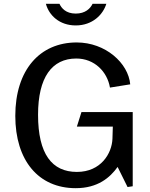

<svg xmlns="http://www.w3.org/2000/svg" viewBox="-20 -974 782 1004"><path d="M376 10C491 10 555 -45 595 -101L647 4L674 0V-388H406L382 -312H570L568 -248C565 -172 508 -75 382 -75C252 -75 179 -168 179 -374C179 -569 251 -668 379 -668C474 -668 541 -599 555 -516L661 -533C651 -644 532 -752 381 -752C188 -752 60 -608 60 -368C60 -135 181 10 376 10ZM536 -954H464C452 -929 426 -903 376 -903C324 -903 301 -932 291 -954H220C236 -894 291 -841 376 -841C464 -841 519 -898 536 -954Z"/></svg>

Font: Bisquit Text
Style: Regular
Weight: 400
Version: Version 1.004;Glyphs 3.2.3 (3260)